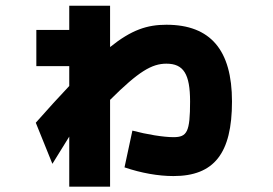

<svg xmlns="http://www.w3.org/2000/svg" viewBox="-20 -624 978 689"><path d="M602.5 7.8C748 7.8 812.5 -73.2 812.5 -259.8C812.5 -444.3 735.4 -535.2 577.1 -535.2C508.3 -535.2 452.1 -517.1 375 -455.1V-603.5H228.5V-516.6H110.4V-386.7H228.5V-315.4C192.9 -277.8 153.3 -234.4 108.4 -183.6L168 -36.1C189.5 -71.3 209.5 -103.5 228.5 -133.8V45.9H375V-265.6C477.5 -367.7 524.9 -395.5 577.1 -395.5C638.7 -395.5 662.1 -358.4 662.1 -259.8C662.1 -150.4 651.4 -131.8 602.5 -131.8C566.4 -131.8 506.8 -141.6 455.1 -155.3L426.8 -23.4C487.3 -2.9 547.9 7.8 602.5 7.8Z"/></svg>

Font: Pretendard Black
Style: Regular
Weight: 900
Designer: Base glyphs from Inter by Rasmus Andersson; Hangeul glyphs from Noto Sans CJK(Source Han Sans) by Jang Soo-young and Kan
Foundry: Kil Hyung-jin
Version: Version 1.309;Glyphs 3.2 (3225)